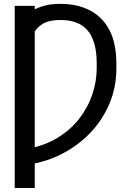

<svg xmlns="http://www.w3.org/2000/svg" viewBox="-20 -757 670 982"><path d="M157.7 -727.1V204.6H55.2V-727.1ZM103.5 87.9V7.3Q199.2 -7.8 269.3 -49.3Q339.4 -90.8 384.8 -149.4Q430.2 -208 452.4 -274.7Q474.6 -341.3 474.6 -406.2V-433.1Q474.6 -491.7 462.4 -533.9Q450.2 -576.2 426.8 -602.8Q403.3 -629.4 368.9 -642.1Q334.5 -654.8 289.6 -654.8Q231.9 -654.8 198.5 -635Q165 -615.2 148.2 -579.6Q131.3 -543.9 123.5 -495.6V-687.5Q154.3 -710.9 194.1 -724.1Q233.9 -737.3 289.1 -737.3Q375 -737.3 439.5 -704.1Q503.9 -670.9 539.6 -603.3Q575.2 -535.6 575.2 -431.6V-406.2Q575.2 -310.5 539.3 -225.8Q503.4 -141.1 439 -74.7Q374.5 -8.3 288.8 33.9Q203.1 76.2 103.5 87.9Z"/></svg>

Font: Sahel VF Regular
Style: Regular
Weight: 400
Foundry: Saber Rastikerdar (saber.rastikerdar@gmail.com)
Version: Version 3.4.0